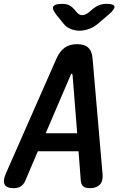

<svg xmlns="http://www.w3.org/2000/svg" viewBox="-51 -970 671 1000"><path d="M370 -27 358 -182H146L80 -27Q71 -8 57 1Q43 10 19 10Q-16 10 -26.5 -8.5Q-37 -27 -21 -65L244 -667Q261 -704 286.5 -722Q312 -740 350 -740Q389 -740 408.5 -722Q428 -704 431 -667L483 -65Q487 -27 469 -8.5Q451 10 417 10Q393 10 382.5 0.5Q372 -9 370 -27ZM351 -276 327 -579Q326 -586 322.5 -586Q319 -586 317 -579L187 -276ZM275 -950Q294 -950 308.5 -943Q323 -936 335 -922L348 -907Q361 -891 377 -891Q393 -891 412 -906L433 -924Q449 -937 466.5 -943.5Q484 -950 504 -950Q542 -950 545 -936Q548 -922 516 -895L461 -848Q438 -828 411.5 -819Q385 -810 363 -810Q341 -810 317.5 -819Q294 -828 279 -848L241 -895Q219 -923 227 -936.5Q235 -950 275 -950Z"/></svg>

Font: Maple Mono NL SemiBold
Style: Italic
Weight: 600
Italic angle: -10°
Monospace: yes
Designer: subframe7536
Version: Version 7.000